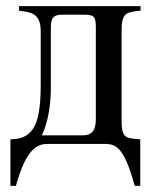

<svg xmlns="http://www.w3.org/2000/svg" viewBox="-20 -470 502 627"><path d="M439 -450H42V-435C91 -430 113 -420 113 -366V-199C113 -76 96 -15 14 -15V137H32C66 13 103 0 136 0H322C360 0 386 13 420 137H438V-15C387 -19 377 -19 377 -82V-366C377 -425 388 -431 439 -435ZM293 -81C293 -41 277 -28 251 -28H116C138 -69 146 -135 146 -179V-380C146 -415 158 -422 183 -422H253C287 -422 293 -417 293 -379Z"/></svg>

Font: XITS Math
Style: Regular
Weight: 400
Designer: MicroPress Inc., with final additions and corrections provided by Coen Hoffman, Elsevier (retired)
Version: Version 1.108